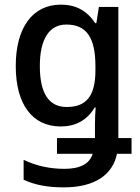

<svg xmlns="http://www.w3.org/2000/svg" viewBox="-20 -569 606 829"><path d="M243 -549C121 -549 48 -450 48 -284C48 -118 120 -23 242 -23C306 -23 355 -49 389 -105H393C391 -83 390 -53 390 -31V27H226V95H380C367 139 325 160 258 160C195 160 135 147 82 121V207C131 230 187 240 255 240C393 240 467 183 485 95H548V27H491V-539H407L396 -469H391C355 -524 306 -549 243 -549ZM266 -463C353 -463 392 -408 392 -283V-265C392 -155 353 -107 268 -107C191 -107 152 -166 152 -284C152 -399 192 -463 266 -463Z"/></svg>

Font: Noto Sans SemiCondensed Medium
Style: Regular
Weight: 500
Width: 4
Designer: Monotype Design Team
Foundry: Monotype Imaging Inc.
Version: Version 2.013